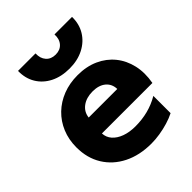

<svg xmlns="http://www.w3.org/2000/svg" viewBox="-218 -891 1030 1030"><g transform="rotate(-45 297.0 -376.0)"><path d="M327.1 15Q237.5 15 170.1 -18.8Q102.6 -52.6 65.1 -113.4Q27.6 -174.1 27.6 -255.2Q27.6 -314.4 48.2 -363.8Q68.8 -413.2 106.2 -449.3Q143.6 -485.4 194.4 -505.2Q245.1 -525 305.9 -525Q373 -525 425.4 -501.3Q477.8 -477.6 512.1 -435.2Q546.4 -392.8 559.5 -335.7Q572.6 -278.6 560.4 -211.5H177.4Q178.5 -181.5 198.2 -158.9Q217.9 -136.4 252.2 -123.7Q286.6 -111 331.9 -111Q382.4 -111 427.8 -122.7Q473.2 -134.4 514.9 -158.8V-28Q488.9 -14.8 456.9 -5.2Q424.9 4.4 391.4 9.7Q358 15 327.1 15ZM187.6 -322H404.4Q403.5 -360.6 376.1 -383.6Q348.6 -406.5 301.4 -406.5Q254 -406.5 222.9 -383.6Q191.8 -360.6 187.6 -322ZM301.4 -580Q238.9 -580 192.4 -603.6Q145.9 -627.2 120.5 -669.4Q95.1 -711.5 96.4 -767H229.1Q227.5 -730.2 247.2 -708Q266.9 -685.8 301.4 -685.8Q335.9 -685.8 355.4 -708Q375 -730.2 373.1 -767H506.1Q507.2 -712.4 481.4 -670.2Q455.6 -628 409 -604Q362.4 -580 301.4 -580Z"/></g></svg>

Font: Geologica-Sharp
Style: Regular
Weight: 100
Designer: Sindre Bremnes, Frode Helland
Foundry: Monokrom Skriftforlag AS
Version: Version 1.010;gftools[0.9.28]